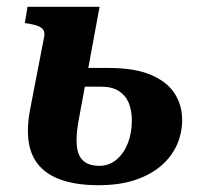

<svg xmlns="http://www.w3.org/2000/svg" viewBox="-20 -534 583 565"><path d="M270 11Q209 11 165.5 -3Q122 -17 97 -44.5Q72 -72 65 -113Q58 -154 68 -209L110 -426Q112 -438 108 -445Q104 -452 94 -456.5Q84 -461 67 -464L53 -466L61 -514H273L212 -183Q203 -136 206 -105.5Q209 -75 225.5 -60.5Q242 -46 272 -46Q301 -46 322.5 -64Q344 -82 356 -112Q368 -142 368 -179Q368 -210 358.5 -232Q349 -254 329 -266.5Q309 -279 277 -279H148L160 -334H300Q376 -334 423.5 -314Q471 -294 493.5 -259.5Q516 -225 516 -181Q516 -142 500.5 -107.5Q485 -73 454.5 -46.5Q424 -20 378 -4.5Q332 11 270 11Z"/></svg>

Font: Roboto Serif 72pt SemiCondensed SemiBold
Style: Italic
Weight: 600
Width: 4
Italic angle: -10°
Designer: Greg Gazdowicz
Foundry: Commercial Type
Version: Version 1.008